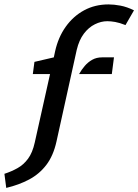

<svg xmlns="http://www.w3.org/2000/svg" viewBox="-30 -732 642 892"><path d="M-1 141 -9.5 75.5Q23 65 51.2 49.2Q79.5 33.5 100.2 5.5Q121 -22.5 131.5 -70L202.5 -388H122.5L130 -444.5L220 -465.5L226 -493.5Q240.5 -559 275.5 -608Q310.5 -657 361 -684.2Q411.5 -711.5 474.5 -711.5Q499.5 -711.5 529.8 -705.8Q560 -700 592.5 -684L553 -615.5Q525 -626.5 505 -630Q485 -633.5 468.5 -633.5Q439.5 -633.5 410.8 -619.2Q382 -605 359.8 -575.8Q337.5 -546.5 326.5 -500.5L232.5 -75Q218 -9 185.5 33.8Q153 76.5 105.5 101.8Q58 127 -1 141ZM337.5 -388Q348.5 -408 363.8 -425.8Q379 -443.5 398.8 -454.5Q418.5 -465.5 444 -465.5H499.5L489.5 -388Z"/></svg>

Font: Expletus Sans Medium
Style: Italic
Weight: 500
Italic angle: -7°
Version: Version 7.500